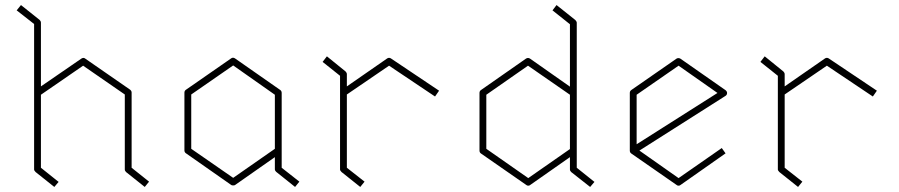

<svg xmlns="http://www.w3.org/2000/svg" viewBox="-20 -782 3557 760"><path d="M501 -416V-118L570 -63L553 -42L479 -101Q474 -106 474 -111V-408L309 -522L142 -407V-118L212 -62L195 -42L121 -101Q115 -107 115 -111V-687L46 -741L63 -762L137 -703Q142 -698 142 -692V-440L302 -550Q310 -555 316 -551L495 -427Q501 -422 501 -416Z M1095 -414V-118L1165 -63L1148 -42L1073 -102Q1068 -107 1068 -111V-160L911 -50Q909 -48 903 -48Q897 -48 895 -50L715 -176Q710 -180 710 -187V-415Q710 -422 715 -426L895 -551Q902 -556 910 -551L1089 -426Q1095 -422 1095 -414ZM1068 -193V-407L903 -523L737 -408V-193L903 -78Z M1513 -551Q1520 -555 1527 -551L1718 -423L1702 -400L1520 -522L1353 -408V-118L1423 -63L1406 -42L1332 -101Q1326 -107 1326 -111V-482L1257 -537L1274 -559L1348 -499Q1353 -494 1353 -488V-440Z M2263 -692V-118L2333 -62L2316 -42L2241 -101Q2236 -106 2236 -111V-160L2079 -50Q2076 -47 2071 -47Q2066 -47 2063 -50L1883 -175Q1878 -179 1878 -186V-414Q1878 -421 1883 -425L2062 -550Q2070 -555 2078 -550L2236 -439V-686L2167 -741L2183 -762L2257 -703Q2263 -697 2263 -692ZM2236 -192V-407L2070 -522L1905 -407V-193L2071 -77Z M2852 -425Q2858 -420 2858 -414Q2858 -406 2851 -402L2511 -186L2666 -77L2837 -196L2852 -175L2674 -50Q2671 -47 2666 -47Q2661 -47 2658 -50L2478 -175Q2473 -179 2473 -186V-414Q2473 -421 2478 -425L2658 -550Q2665 -554 2673 -550ZM2500 -211 2820 -414 2666 -522 2500 -407Z M3246 -551Q3253 -555 3260 -551L3451 -423L3435 -400L3253 -522L3086 -408V-118L3156 -63L3139 -42L3065 -101Q3059 -107 3059 -111V-482L2990 -537L3007 -559L3081 -499Q3086 -494 3086 -488V-440Z"/></svg>

Font: Envoyer
Style: Regular
Weight: 400
Version: Version 0.1